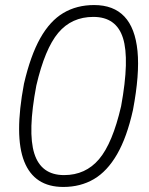

<svg xmlns="http://www.w3.org/2000/svg" viewBox="-20 -733 589 761"><path d="M231 8Q116 8 76 -93Q36 -194 75 -401Q101 -513 139.5 -581.5Q178 -650 231 -681.5Q284 -713 353 -713Q430 -713 473 -667.5Q516 -622 525 -530.5Q534 -439 507 -297Q483 -189 444 -121.5Q405 -54 352 -23Q299 8 231 8ZM234 -39Q319 -39 372.5 -102Q426 -165 460 -312Q494 -498 467.5 -582Q441 -666 350 -666Q264 -666 211 -603Q158 -540 124 -394Q89 -210 116 -124.5Q143 -39 234 -39Z"/></svg>

Font: Nunito Sans 7pt SemiCondensed ExtraLight
Style: Italic
Weight: 250
Width: 4
Italic angle: -9°
Designer: Vernon Adams
Foundry: Vernon Adams
Version: Version 3.101;gftools[0.9.27]